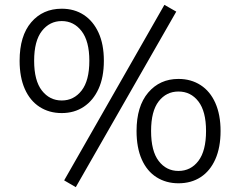

<svg xmlns="http://www.w3.org/2000/svg" viewBox="-20 -749 992 793"><path d="M293 24 245 -4 659 -729 708 -701ZM235 -282Q183 -282 143.5 -307.5Q104 -333 82.5 -381.5Q61 -430 61 -498Q61 -601 109 -657Q157 -713 235 -713Q287 -713 326 -687.5Q365 -662 387 -614Q409 -566 409 -498Q409 -430 387 -382Q365 -334 326 -308Q287 -282 235 -282ZM235 -334Q285 -334 317 -375Q349 -416 349 -498Q349 -579 317 -620.5Q285 -662 235 -662Q185 -662 153 -621Q121 -580 121 -498Q121 -416 153 -375Q185 -334 235 -334ZM717 8Q666 8 626.5 -17Q587 -42 565.5 -90.5Q544 -139 544 -208Q544 -310 592 -366.5Q640 -423 717 -423Q769 -423 808.5 -397.5Q848 -372 869.5 -323.5Q891 -275 891 -208Q891 -140 869.5 -91.5Q848 -43 809 -17.5Q770 8 717 8ZM717 -43Q768 -43 799.5 -84.5Q831 -126 831 -208Q831 -289 799.5 -330Q768 -371 717 -371Q667 -371 635.5 -330.5Q604 -290 604 -208Q604 -125 635.5 -84Q667 -43 717 -43Z"/></svg>

Font: Nunito Sans 8pt Light
Style: Regular
Weight: 300
Version: Version 3.101;gftools[0.9.27]